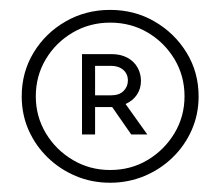

<svg xmlns="http://www.w3.org/2000/svg" viewBox="-20 -658 457 398"><path d="M208.3 -279.2Q170.1 -279.2 137.2 -293.1Q104.2 -306.9 78.8 -331.6Q53.5 -356.2 39.2 -388.5Q25 -420.8 25 -458.3Q25 -508.3 49.7 -549Q74.3 -589.6 116 -613.5Q157.6 -637.5 208.3 -637.5Q259 -637.5 300.3 -613.5Q341.7 -589.6 366.7 -549Q391.7 -508.3 391.7 -458.3Q391.7 -420.8 377.4 -388.5Q363.2 -356.2 337.8 -331.6Q312.5 -306.9 279.2 -293.1Q245.8 -279.2 208.3 -279.2ZM208.3 -305.6Q251.4 -305.6 286.1 -326.4Q320.8 -347.2 341.7 -381.9Q362.5 -416.7 362.5 -458.3Q362.5 -500.7 341.7 -535.4Q320.8 -570.1 286.1 -590.6Q251.4 -611.1 208.3 -611.1Q166 -611.1 130.9 -590.6Q95.8 -570.1 75 -535.4Q54.2 -500.7 54.2 -458.3Q54.2 -416.7 75 -381.9Q95.8 -347.2 130.9 -326.4Q166 -305.6 208.3 -305.6ZM150 -379.2V-545.8H211.8Q229.9 -545.8 243.8 -538.5Q257.6 -531.2 264.9 -518.4Q272.2 -505.6 272.2 -490.3Q272.2 -474.3 263.9 -461.8Q255.6 -449.3 240.3 -442.4L285.4 -379.2H252.1L212.5 -436.1H177.1V-379.2ZM177.1 -460.4H210.4Q227.1 -460.4 236.1 -469.4Q245.1 -478.5 245.1 -491Q245.1 -504.9 235.4 -513.2Q225.7 -521.5 210.4 -521.5H177.1Z"/></svg>

Font: Afacad Flux ExtraLight
Style: Regular
Weight: 250
Designer: Kristian Moeller
Foundry: Dicotype
Version: Version 1.100